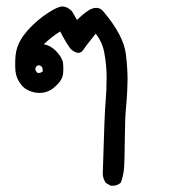

<svg xmlns="http://www.w3.org/2000/svg" viewBox="-20 -264 540 604"><path d="M303.2 279.8Q303.2 274.9 303.7 270Q308.6 97.2 312 59.1Q315.4 21 315.4 -19.5Q315.4 -60.1 308.1 -98.1Q302.2 -130.9 281.2 -158.2Q249.5 -119.1 241.7 -106.9Q240.2 -105 238.8 -103Q232.9 -97.7 226.1 -97.7Q215.3 -97.7 201.2 -111.3Q184.6 -134.8 169.4 -165Q148.9 -153.3 117.7 -125Q139.2 -120.6 155.3 -104.5Q175.3 -84 178.2 -65.9Q179.2 -57.6 179.2 -48.6Q179.2 -39.6 178.2 -30.3Q175.3 -9.8 150.9 10.7Q130.4 28.3 104.5 28.3Q86.9 28.3 70.8 21Q57.1 15.1 47.9 3.9Q31.7 -15.1 28.8 -39.1Q27.8 -50.3 27.8 -62.5Q27.8 -74.7 28.8 -87.9Q31.2 -114.7 44.9 -138.2Q62 -168 99.1 -199.7Q115.2 -213.4 131.3 -223.6Q162.1 -243.7 176.8 -243.7Q191.4 -243.7 206.5 -228.5L222.2 -201.2Q253.4 -231.9 271 -237.3Q277.3 -239.3 282.7 -239.3Q297.4 -239.3 307.1 -225.6Q368.7 -152.3 376 -93.8Q381.3 -49.3 381.3 -12.7Q381.3 -2.4 380.1 23.9Q378.9 50.3 376.5 73.2Q373 110.8 372.6 173.3Q372.1 235.8 370.6 260.7Q369.1 285.6 360.4 310.1L358.9 311.5Q348.6 320.3 334 320.3Q332.5 320.3 328.6 320.3L313 311.5L312 310.1Q303.2 296.9 303.2 279.8ZM114.3 -42.5Q114.3 -51.3 110.4 -54.9Q106.4 -58.6 102.5 -58.6Q94.7 -58.6 91.8 -50.3Q91.3 -48.8 91.3 -46.9Q91.3 -41.5 96.7 -36.1Q98.6 -34.2 100.6 -34.2Q106.4 -34.2 113.8 -38.1Q114.3 -40.5 114.3 -42.5Z"/></svg>

Font: Bakudai
Style: Bold
Weight: 700
Version: Version 1.48